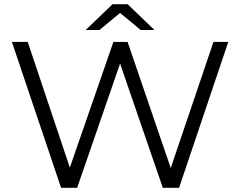

<svg xmlns="http://www.w3.org/2000/svg" viewBox="-20 -901 1151 921"><path d="M350 0 556 -596 761 0H839L1075 -700H1004L799 -95L592 -700H524L315 -97L113 -700H37L273 0ZM457 -757 556 -839 655 -757H721L592 -881H520L391 -757Z"/></svg>

Font: Montserrat Z
Style: Regular
Weight: 400
Designer: Julieta Ulanovsky
Foundry: Julieta Ulanovsky
Version: Version 8.000